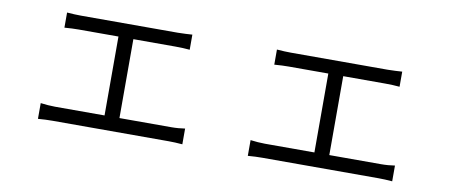

<svg xmlns="http://www.w3.org/2000/svg" viewBox="-53 -705 2105 901"><g transform="rotate(10 1000.0 -254.5)"><path d="M157 -72V3C181 1 205 0 226 0H780C795 0 825 1 845 3V-72C825 -69 803 -67 780 -67H533V-443H733C756 -443 782 -442 802 -440V-512C783 -511 758 -509 733 -509H272C257 -509 227 -510 205 -512V-440C226 -442 258 -443 273 -443H462V-67H226C205 -67 180 -69 157 -72Z M1157 -72V3C1181 1 1205 0 1226 0H1780C1795 0 1825 1 1845 3V-72C1825 -69 1803 -67 1780 -67H1533V-443H1733C1756 -443 1782 -442 1802 -440V-512C1783 -511 1758 -509 1733 -509H1272C1257 -509 1227 -510 1205 -512V-440C1226 -442 1258 -443 1273 -443H1462V-67H1226C1205 -67 1180 -69 1157 -72Z"/></g></svg>

Font: Noto Sans HK DemiLight
Style: Regular
Weight: 350
Designer: Ryoko NISHIZUKA 西塚涼子 (kana, bopomofo & ideographs); Paul D. Hunt (Latin, Greek & Cyrillic); Sandoll Communications 산돌커뮤니
Foundry: Adobe
Version: Version 2.004;hotconv 1.0.118;makeotfexe 2.5.65603